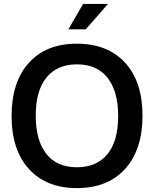

<svg xmlns="http://www.w3.org/2000/svg" viewBox="-20 -964 798 994"><path d="M334 -812 410.2 -943.8H539.1L423.8 -812ZM377.9 9.8Q219.7 9.8 129.9 -88.9Q40 -187.5 40 -363.8Q40 -539.1 129.2 -638.4Q218.3 -737.8 377.9 -737.8Q537.1 -737.8 627.4 -639.6Q717.8 -541.5 717.8 -365.2Q717.8 -189.9 628.2 -90.1Q538.6 9.8 377.9 9.8ZM377.9 -98.1Q480 -98.1 535.9 -165.5Q591.8 -232.9 591.8 -363.8Q591.8 -490.7 537.1 -560.8Q482.4 -630.9 377.9 -630.9Q276.9 -630.9 220.9 -563.2Q165 -495.6 165 -365.2Q165 -238.3 219.2 -168.2Q273.4 -98.1 377.9 -98.1Z"/></svg>

Font: BDO Grotesk Medium
Style: Regular
Weight: 500
Designer: Deni Anggara
Foundry: Lokal Container
Version: Version 2.000